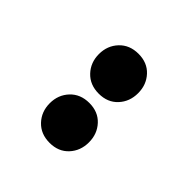

<svg xmlns="http://www.w3.org/2000/svg" viewBox="-2 -994 613 613"><g transform="rotate(-45 305.0 -687.5)"><path d="M406 -599Q368 -599 342 -623Q316 -647 316 -687Q316 -727 342 -751.5Q368 -776 406 -776Q444 -776 470 -751.5Q496 -727 496 -687Q496 -647 470 -623Q444 -599 406 -599ZM184 -599Q146 -599 120 -623Q94 -647 94 -687Q94 -727 120 -751.5Q146 -776 184 -776Q222 -776 248 -751.5Q274 -727 274 -687Q274 -647 248 -623Q222 -599 184 -599Z"/></g></svg>

Font: Montserrat-Alt1 Black
Style: Regular
Weight: 900
Designer: Differentunic
Foundry: Differentunic
Version: Version 7.222